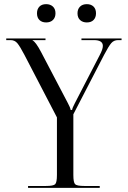

<svg xmlns="http://www.w3.org/2000/svg" viewBox="-20 -904 615 924"><path d="M202 -884Q222 -884 234.5 -872.5Q247 -861 247 -840Q247 -820 235 -808Q223 -796 202 -796Q182 -796 170 -807.5Q158 -819 158 -840Q158 -860 169.5 -872Q181 -884 202 -884ZM398 -884Q418 -884 430 -872.5Q442 -861 442 -840Q442 -820 430.5 -808Q419 -796 398 -796Q378 -796 365.5 -807.5Q353 -819 353 -840Q353 -860 365 -872Q377 -884 398 -884ZM115 0V-9H201Q237 -9 245.5 -17.5Q254 -26 254 -62V-339L97 -641Q76 -681 63.5 -696Q51 -711 31 -711H10V-719H199V-711H137V-709Q151 -704 178 -653L307 -407Q318 -387 320 -375H327Q328 -384 340 -407L460 -639Q475 -667 475 -683Q475 -711 432 -711H372V-719H565V-711H548Q528 -711 515.5 -696.5Q503 -682 481 -640L333 -354V-62Q333 -26 341.5 -17.5Q350 -9 386 -9H460V0Z"/></svg>

Font: FoglihtenNo06
Style: Regular
Weight: 500
Designer: gluk (gluksza@wp.pl)
Foundry: gluk (gluksza@wp.pl)
Version: Version 0.76